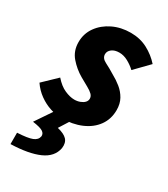

<svg xmlns="http://www.w3.org/2000/svg" viewBox="-191 -595 806 922"><g transform="rotate(30 211.5 -134.0)"><path d="M171 12Q142 12 109 1.5Q76 -9 46 -30.5Q16 -52 -5 -83L69 -154Q97 -122 126.5 -109Q156 -96 180 -96Q197 -96 211.5 -101.5Q226 -107 234.5 -116Q243 -125 243 -137Q243 -150 233 -160Q223 -170 204 -180.5Q185 -191 157 -207Q119 -229 89.5 -263Q60 -297 60 -346Q60 -393 86.5 -430Q113 -467 157.5 -488.5Q202 -510 256 -510Q308 -510 349.5 -488Q391 -466 421 -432L347 -356Q328 -374 304 -387Q280 -400 256 -400Q230 -400 214.5 -388Q199 -376 199 -359Q199 -337 225 -324Q251 -311 280 -293Q306 -279 329.5 -260Q353 -241 367.5 -215Q382 -189 382 -154Q382 -104 355 -66.5Q328 -29 280 -8.5Q232 12 171 12ZM22 242V179Q80 176 104 166.5Q128 157 132 136Q134 121 120 111Q106 101 62 95L129 -4H221L180 61Q218 70 234 87Q250 104 246 135Q236 188 178.5 213.5Q121 239 22 242Z"/></g></svg>

Font: Source Sans 3 ExtraBold
Style: Italic
Weight: 800
Italic angle: -11°
Version: Version 3.052;hotconv 1.1.0;makeotfexe 2.6.0